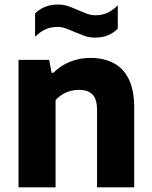

<svg xmlns="http://www.w3.org/2000/svg" viewBox="-20 -804 651 824"><path d="M59.5 0V-547H191L201.5 -491.5H209Q239.5 -522.5 280.5 -539Q321.5 -555.5 369.5 -555.5Q423.5 -555.5 465.8 -534.2Q508 -513 532 -465.8Q556 -418.5 556 -341V0H396.5V-331Q396.5 -380.5 376 -399.5Q355.5 -418.5 319.5 -418.5Q301.5 -418.5 283.2 -413.8Q265 -409 248.2 -399Q231.5 -389 218.5 -374V0ZM387 -642.5Q363 -642.5 341.2 -650.5Q319.5 -658.5 299.5 -667Q281 -675.5 263 -682Q245 -688.5 226.5 -688.5Q198.5 -688.5 176 -678.5Q153.5 -668.5 130.5 -646V-746Q168.5 -784.5 229 -784.5Q253.5 -784.5 275 -776.8Q296.5 -769 316.5 -760Q335 -752 353 -745.2Q371 -738.5 389.5 -738.5Q418 -738.5 440.5 -748.8Q463 -759 485.5 -781V-681Q447.5 -642.5 387 -642.5Z"/></svg>

Font: Encode Sans Condensed Thin
Style: Bold
Weight: 700
Version: Version 3.002